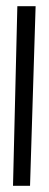

<svg xmlns="http://www.w3.org/2000/svg" viewBox="-20 -600 158 620"><path d="M77 0 95 -580H36L22 0Z"/></svg>

Font: Stormblade
Style: Regular
Weight: 400
Designer: Mew Too
Foundry: Cannot Into Space Fonts
Version: Version 0.77